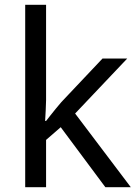

<svg xmlns="http://www.w3.org/2000/svg" viewBox="-20 -780 574 800"><path d="M172 -363Q172 -347 170.5 -321Q169 -295 168 -276H172Q178 -284 190 -299Q202 -314 214.5 -329.5Q227 -345 236 -355L407 -536H510L293 -307L525 0H419L233 -250L172 -197V0H85V-760H172Z"/></svg>

Font: ukorean25
Style: Book
Weight: 400
Designer: Jelle Bosma - Monotype Design Team
Foundry: Monotype Imaging Inc.
Version: Version 2.003